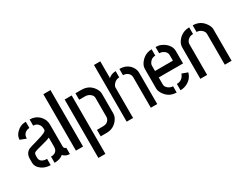

<svg xmlns="http://www.w3.org/2000/svg" viewBox="-83 -1267 2603 2031"><g transform="rotate(-30 1218.5 -251.5)"><path d="M32.2 -123Q32.2 -69.3 85 -32.2Q129.9 -1 190.4 -1V-77.1Q105.5 -79.1 104.5 -141.6V-168Q105.5 -189.5 116.2 -199.2Q127.9 -210 220.7 -232.4Q293 -250 318.4 -263.7V-151.4Q318.4 -87.9 256.8 -78.1Q247.1 -77.1 238.3 -77.1V-1Q306.6 -2 345.7 -35.2Q376 -1 424.8 -1V-78.1Q399.4 -80.1 398.4 -110.4V-377.9Q398.4 -440.4 350.6 -487.3Q305.7 -530.3 238.3 -530.3V-455.1Q284.2 -455.1 306.6 -418Q318.4 -398.4 318.4 -375V-356.4Q318.4 -332 202.1 -299.8Q97.7 -270.5 82 -262.7Q32.2 -233.4 32.2 -169.9ZM39.1 -397.5 111.3 -370.1Q111.3 -424.8 156.2 -446.3Q172.9 -454.1 191.4 -454.1V-530.3Q124 -530.3 76.2 -481.4Q39.1 -444.3 39.1 -397.5Z M498 0V-689.5H585V0Z M800.8 0V-79.1H874Q929.7 -79.1 950.2 -122.1Q956.1 -134.8 956.1 -146.5V-381.8Q956.1 -409.2 926.8 -430.7Q902.3 -449.2 868.2 -449.2H796.9V-528.3H868.2Q962.9 -528.3 1012.7 -454.1Q1037.1 -418 1037.1 -384.8V-143.6Q1037.1 -95.7 996.1 -51.8Q947.3 0 873 0ZM665 185.5V-528.3H751V185.5Z M1116.2 2.9V-689.5H1193.4V-485.4Q1229.5 -517.6 1282.2 -518.6V-442.4Q1238.3 -442.4 1208 -403.3Q1194.3 -384.8 1194.3 -369.1V2.9ZM1328.1 -442.4V-518.6Q1418.9 -518.6 1464.8 -453.1Q1489.3 -418 1489.3 -377.9V2.9H1411.1V-369.1Q1411.1 -406.2 1377.9 -428.7Q1356.4 -442.4 1328.1 -442.4Z M1561.5 -144.5V-386.7Q1562.5 -431.6 1604.5 -475.6Q1655.3 -527.3 1727.5 -528.3V-451.2Q1680.7 -451.2 1654.3 -410.2Q1643.6 -392.6 1643.6 -377.9V-311.5H1862.3V-377.9Q1862.3 -421.9 1817.4 -442.4Q1796.9 -452.1 1775.4 -452.1V-528.3Q1842.8 -528.3 1895.5 -480.5Q1939.5 -438.5 1940.4 -387.7V-232.4H1643.6V-144.5Q1643.6 -117.2 1674.8 -93.8Q1700.2 -76.2 1728.5 -76.2V0Q1639.6 0 1588.9 -72.3Q1561.5 -110.4 1561.5 -144.5ZM1775.4 0V-77.1Q1834 -77.1 1863.3 -127.9Q1869.1 -138.7 1872.1 -148.4L1941.4 -123Q1923.8 -55.7 1861.3 -21.5Q1821.3 0 1775.4 0Z M2017.6 0V-385.7Q2017.6 -432.6 2059.6 -477.5Q2111.3 -530.3 2187.5 -530.3V-449.2Q2137.7 -449.2 2111.3 -410.2Q2100.6 -393.6 2100.6 -376V0ZM2230.5 -449.2V-530.3Q2321.3 -530.3 2372.1 -457Q2399.4 -418.9 2399.4 -385.7V0H2316.4V-376Q2316.4 -406.2 2286.1 -429.7Q2261.7 -449.2 2230.5 -449.2Z"/></g></svg>

Font: Post No Bills Colombo SemiBold
Style: Regular
Weight: 600
Designer: Kosala Senevirathne, Siva Puranthara, Lasantha Premarathna, Tharique Azeez
Foundry: Mooniak
Version: Version 1.220 ; ttfautohint (v1.6)